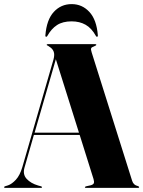

<svg xmlns="http://www.w3.org/2000/svg" viewBox="-29 -915 698 935"><path d="M175.5 -3.5Q175.5 0 171 0H-4.5Q-9 0 -9 -3.5Q-9 -6.5 -4 -8L10.5 -12.5Q29 -19 48.5 -40Q68 -61 80 -102L231.5 -625.5Q238 -649.5 232.2 -664Q226.5 -678.5 212 -687Q205 -692.5 201.8 -693.5Q198.5 -694.5 198.5 -696.5Q198.5 -700 203.5 -700H435Q440 -700 440 -696.5Q440 -693.5 426.5 -688Q417.5 -685.5 415 -680Q412.5 -674.5 417.5 -659.5L614.5 -34.5Q621 -13.5 642 -9Q648.5 -7 648.5 -3.5Q648.5 0 643.5 0H389.5Q384.5 0 384.5 -3.5Q384.5 -6 391.5 -8L412 -12.5Q425 -16 427.8 -22.8Q430.5 -29.5 426.5 -43L359 -258H136L90.5 -99.5Q80.5 -66 100.8 -44Q121 -22 157 -11.5L170 -8Q175.5 -6.5 175.5 -3.5ZM139.5 -269H355.5L243 -626.5ZM320 -811Q276.5 -811 248.8 -793Q221 -775 201.5 -740Q199.5 -736 196.5 -736Q191 -736 192 -743Q198 -819 233 -857Q268 -895 320 -895Q371 -895 406.2 -857Q441.5 -819 447.5 -743Q448 -736 443 -736Q440 -736 438 -740Q417 -778 387.8 -794.5Q358.5 -811 320 -811Z"/></svg>

Font: Fraunces 144pt
Style: Bold
Weight: 700
Version: Version 1.000;[b76b70a41]